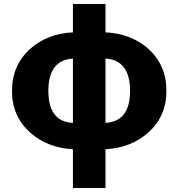

<svg xmlns="http://www.w3.org/2000/svg" viewBox="-20 -739 893 961"><path d="M508 -124Q631 -131 631 -284Q631 -438 508 -446ZM345 -446Q222 -438 222 -284Q222 -130 345 -124ZM508 -577Q635 -571 721 -496Q813 -414 813 -284Q813 -155 720 -74Q635 1 508 8V202H345V8Q218 1 133 -74Q40 -155 40 -284Q40 -414 133 -496Q218 -571 345 -577V-719H508Z"/></svg>

Font: Source Han Sans CN Heavy
Style: Bold
Weight: 900
Designer: Ryoko NISHIZUKA (kana & ideographs); Paul D. Hunt (Latin, Greek & Cyrillic); Wenlong ZHANG (bopomofo); Sandoll Communica
Foundry: Adobe Systems Incorporated
Version: Version 1.000;PS 1;hotconv 1.0.78;makeotf.lib2.5.61930